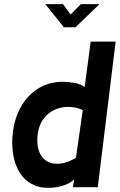

<svg xmlns="http://www.w3.org/2000/svg" viewBox="-20 -900 576 923"><path d="M142 -11Q100 -30 75.5 -69Q51 -108 43 -159Q35 -210 42 -265Q50 -332 81 -387Q112 -442 163.5 -474.5Q215 -507 284 -507Q309 -507 340 -501Q371 -495 387 -481L416 -700H536L450 0H330L337 -38Q317 -18 281 -7Q245 4 207 3Q169 2 142 -11ZM345 -141 378 -371Q329 -392 281.5 -384Q234 -376 201 -342.5Q168 -309 161 -253Q154 -190 177 -153.5Q200 -117 244.5 -113Q289 -109 345 -141ZM287 -769 198 -880H283L319 -830L369 -880H458L343 -769Z"/></svg>

Font: Kulim Park
Style: Bold Italic
Weight: 700
Italic angle: -8°
Designer: Noponies / Dale Sattler
Foundry: Noponies
Version: Version 1.000; ttfautohint (v1.8.3)